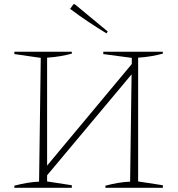

<svg xmlns="http://www.w3.org/2000/svg" viewBox="-20 -889 842 909"><path d="M48 0V-10Q79 -18 108 -23Q137 -28 165 -29L173 -615L48 -633V-644H320V-635Q294 -628 264.5 -623Q235 -618 203 -616V-105L604 -586V-615L469 -633V-644H751V-635Q725 -628 695.5 -623Q666 -618 634 -616V-30L751 -12V0H479V-10Q510 -18 539 -23Q568 -28 596 -29L603 -537L203 -59V-30L320 -12V0ZM484 -731Q440 -758 396.5 -787Q353 -816 312 -847L328 -869H334L490 -740Z"/></svg>

Font: Piazzolla Thin
Style: Regular
Weight: 100
Designer: Juan Pablo del Peral
Foundry: Huerta Tipografica
Version: Version 1.330